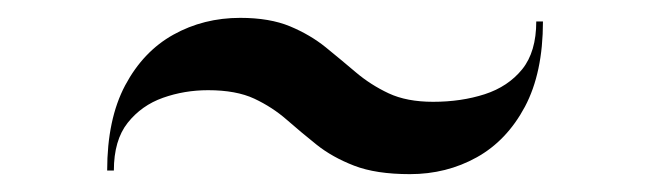

<svg xmlns="http://www.w3.org/2000/svg" viewBox="-20 -534 728 215"><path d="M439 -339Q401 -339 376.5 -348.5Q352 -358 334.5 -372Q317 -386 301 -400Q285 -414 264.8 -423.5Q244.5 -433 213 -433Q186.5 -433 162.5 -424.5Q138.5 -416 123 -396.5Q107.5 -377 107.5 -343H100Q100 -400.5 120.2 -438.5Q140.5 -476.5 174.2 -495.2Q208 -514 249 -514Q282 -514 304.8 -504.5Q327.5 -495 344.8 -481Q362 -467 378.5 -453Q395 -439 415.2 -429.5Q435.5 -420 465 -420Q496.5 -420 522.8 -428.5Q549 -437 564.8 -456.5Q580.5 -476 580.5 -510H588Q588 -452.5 567.8 -414.5Q547.5 -376.5 513.8 -357.8Q480 -339 439 -339Z"/></svg>

Font: BodoniModa_28ptMedium
Style: Regular
Weight: 500
Designer: Owen Earl
Foundry: indestructible type
Version: Version 2.004